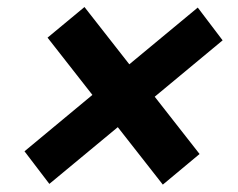

<svg xmlns="http://www.w3.org/2000/svg" viewBox="-20 -600 660 533"><path d="M112 -495.5 236.5 -336.5 48 -180 117 -89.5 307 -247 432 -87.5 534 -172.5 409.5 -331.5 598 -488 529 -579 339 -421.5 214.5 -580.5Z"/></svg>

Font: Monaspace Krypton
Style: Bold Italic
Weight: 700
Italic angle: -11°
Designer: Riley Cran & the Lettermatic Team
Foundry: Lettermatic
Version: Version 1.101 (Monaspace Krypton)